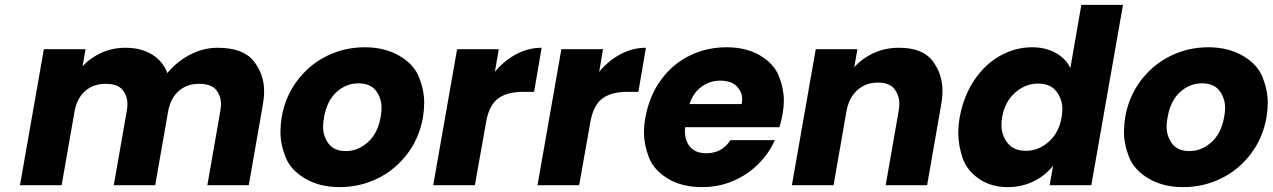

<svg xmlns="http://www.w3.org/2000/svg" viewBox="-20 -760 5223 788"><path d="M873 -564Q977 -564 1020.5 -510Q1064 -456 1064 -386Q1064 -358 1058 -326L1001 0H831L884 -303Q887 -319 887 -333Q887 -366 867 -391Q847 -416 797 -416Q747 -416 713.5 -386.5Q680 -357 670 -303L617 0H447L500 -303Q503 -319 503 -333Q503 -366 483 -391Q463 -416 413 -416Q363 -416 329.5 -386.5Q296 -357 286 -303L233 0H62L160 -558H331L319 -488Q351 -523 396.5 -543.5Q442 -564 495 -564Q558 -564 603 -537Q648 -510 667 -460Q704 -506 759 -535Q814 -564 873 -564Z M1374 8Q1292 8 1232.5 -27Q1173 -62 1152 -115Q1131 -168 1131 -218Q1131 -247 1136 -279Q1151 -365 1201 -430.5Q1251 -496 1323 -531Q1395 -566 1477 -566Q1559 -566 1619 -531Q1679 -496 1700 -442.5Q1721 -389 1721 -339Q1721 -310 1716 -279Q1701 -193 1651 -127.5Q1601 -62 1528.5 -27Q1456 8 1374 8ZM1400 -140Q1449 -140 1489.5 -176Q1530 -212 1542 -279Q1546 -300 1546 -317Q1546 -357 1523 -387.5Q1500 -418 1451 -418Q1401 -418 1361.5 -382.5Q1322 -347 1310 -279Q1306 -258 1306 -240Q1306 -201 1328.5 -170.5Q1351 -140 1400 -140Z M2011 -465Q2049 -511 2098.5 -537.5Q2148 -564 2203 -564L2172 -383H2125Q2061 -383 2024 -355.5Q1987 -328 1975 -259L1929 0H1758L1856 -558H2027Z M2439 -465Q2477 -511 2526.5 -537.5Q2576 -564 2631 -564L2600 -383H2553Q2489 -383 2452 -355.5Q2415 -328 2403 -259L2357 0H2186L2284 -558H2455Z M3191 -288Q3187 -264 3179 -238H2792Q2791 -229 2791 -221Q2791 -181 2813.5 -156Q2836 -131 2879 -131Q2943 -131 2978 -185H3160Q3136 -130 3091.5 -86Q3047 -42 2988 -17Q2929 8 2861 8Q2779 8 2721 -27Q2663 -62 2643 -114.5Q2623 -167 2623 -216Q2623 -246 2629 -279Q2645 -366 2692 -431Q2739 -496 2809 -531Q2879 -566 2962 -566Q3043 -566 3100 -532Q3157 -498 3177 -447Q3197 -396 3197 -349Q3197 -320 3191 -288ZM3024 -333Q3026 -344 3026 -353Q3026 -383 3003.5 -406Q2981 -429 2936 -429Q2893 -429 2859 -404Q2825 -379 2810 -333Z M3669 -564Q3767 -564 3807.5 -510Q3848 -456 3848 -388Q3848 -359 3842 -326L3785 0H3615L3668 -303Q3671 -320 3671 -334Q3671 -368 3651 -394.5Q3631 -421 3582 -421Q3533 -421 3498.5 -390Q3464 -359 3454 -303L3401 0H3230L3328 -558H3499L3486 -484Q3519 -521 3566.5 -542.5Q3614 -564 3669 -564Z M3919 -280Q3935 -366 3978.5 -431Q4022 -496 4084.5 -531Q4147 -566 4216 -566Q4271 -566 4312.5 -543Q4354 -520 4373 -481L4418 -740H4589L4459 0H4288L4302 -80Q4271 -40 4222.5 -16Q4174 8 4115 8Q4046 8 3996 -27.5Q3946 -63 3929.5 -115Q3913 -167 3913 -212Q3913 -244 3919 -280ZM4337 -279Q4340 -297 4340 -313Q4340 -353 4315.5 -385Q4291 -417 4240 -417Q4189 -417 4147 -380.5Q4105 -344 4093 -280Q4090 -262 4090 -247Q4090 -206 4115 -173.5Q4140 -141 4191 -141Q4242 -141 4284 -178Q4326 -215 4337 -279Z M4836 8Q4754 8 4694.5 -27Q4635 -62 4614 -115Q4593 -168 4593 -218Q4593 -247 4598 -279Q4613 -365 4663 -430.5Q4713 -496 4785 -531Q4857 -566 4939 -566Q5021 -566 5081 -531Q5141 -496 5162 -442.5Q5183 -389 5183 -339Q5183 -310 5178 -279Q5163 -193 5113 -127.5Q5063 -62 4990.5 -27Q4918 8 4836 8ZM4862 -140Q4911 -140 4951.5 -176Q4992 -212 5004 -279Q5008 -300 5008 -317Q5008 -357 4985 -387.5Q4962 -418 4913 -418Q4863 -418 4823.5 -382.5Q4784 -347 4772 -279Q4768 -258 4768 -240Q4768 -201 4790.5 -170.5Q4813 -140 4862 -140Z"/></svg>

Font: Fz Poppins
Style: Bold Italic
Weight: 700
Italic angle: -10°
Designer: Ninad Kale (Devanagari), Jonny Pinhorn (Latin)
Foundry: Indian Type Foundry
Version: Vit hóa bi Vntype.Com & FontZin.Com